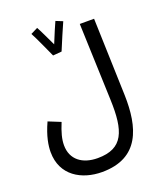

<svg xmlns="http://www.w3.org/2000/svg" viewBox="-180 -897 1029 1237"><g transform="rotate(-20 335.0 -278.0)"><path d="M262 -583 322 -588C338 -629 387 -741 399 -768L352 -787C344 -771 314 -700 293 -648C272 -692 239 -763 226 -785L178 -761C201 -720 244 -621 262 -583ZM34 -3C34 158 164 231 303 231C560 231 614 36 608 -184L591 -715H493L512 -188C520 27 482 137 307 137C203 137 130 84 130 -15C130 -57 142 -101 167 -162L83 -196C43 -109 34 -46 34 -3Z"/></g></svg>

Font: Noto Sans Arabic UI SmCn Md
Style: Regular
Weight: 500
Width: 4
Designer: Monotype Design Team, Nadine Chahine and Nizar Qandah
Foundry: Monotype Imaging Inc.
Version: Version 2.010